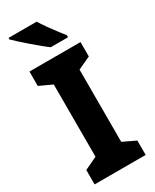

<svg xmlns="http://www.w3.org/2000/svg" viewBox="-234 -992 852 1052"><g transform="rotate(-30 191.5 -465.5)"><path d="M353 0H30V-91L110 -129V-586L30 -623V-714H353V-623L273 -586V-129L353 -91ZM201 -931Q214 -909 233.5 -881.5Q253 -854 273 -828Q293 -802 307 -784V-771H198Q181 -783 157 -803Q133 -823 107 -845Q81 -867 59 -887.5Q37 -908 23 -921V-931Z"/></g></svg>

Font: Noto Sans Kannada SemiCondensed ExtraBold
Style: Regular
Weight: 800
Width: 4
Designer: Jelle Bosma - Monotype Design Team
Foundry: Monotype Imaging Inc.
Version: Version 2.005; ttfautohint (v1.8.4.7-5d5b)